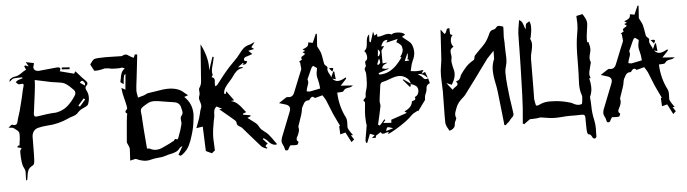

<svg xmlns="http://www.w3.org/2000/svg" viewBox="-67 -1141 5727 1601"><g transform="rotate(-5 2797.0 -340.5)"><path d="M231 -392.6Q236.3 -392.6 242.7 -394Q346.7 -410.2 368.7 -410.2H375Q386.2 -410.2 397.5 -411.6Q456.5 -421.9 494.9 -456.1Q533.2 -490.2 562.5 -535.2Q572.3 -549.3 572.3 -562Q572.3 -576.7 559.1 -589.8L549.3 -599.1Q529.3 -621.1 505.4 -638.2Q481.4 -655.3 444.8 -659.2Q377.9 -667 308.6 -684.1L243.7 -697.8L243.2 -677.2Q243.2 -645 212.4 -418.9L211.9 -412.1Q211.9 -392.6 231 -392.6ZM658.2 -614.3 658.7 -631.3Q658.2 -636.7 653.8 -642.6Q645.5 -656.7 636.7 -656.7Q635.3 -656.7 631.1 -655.8Q627 -654.8 616.7 -642.6ZM600.1 -443.8 649.4 -500 636.7 -509.3 587.4 -453.1ZM541.5 -762.2 476.6 -766.6 478 -782.2 543 -777.8ZM99.1 130.9Q99.6 123.5 99.6 115.7Q100.6 72.8 101.1 69.1Q101.6 65.4 101.6 61Q101.6 51.8 99.6 43.5Q95.2 31.7 89.4 21Q71.3 -10.3 71.3 -113.3Q71.3 -122.1 78.6 -131.3Q82 -135.7 85.4 -141.6L49.3 -151.9L59.1 -165.5Q67.4 -164.6 70.3 -164.6L73.7 -195.3Q78.6 -221.7 78.6 -247.6Q78.6 -258.8 77.6 -270Q75.7 -279.8 65.2 -289.3Q54.7 -298.8 42.5 -307.1Q37.1 -310.5 32.7 -314Q25.9 -318.4 10.7 -318.8Q2.4 -319.3 -8.8 -320.8Q-0.5 -327.1 6.3 -333Q18.6 -343.3 22.9 -343.3Q35.6 -337.9 44.4 -337.9Q49.3 -337.9 56.2 -340.6Q63 -343.3 67.1 -353.5Q71.3 -363.8 72.8 -374L75.2 -383.8Q98.6 -451.7 114.3 -521.5Q119.1 -542.5 124.5 -563Q128.9 -580.6 132.3 -598.1Q137.7 -626 146 -652.8Q148.4 -659.7 148.4 -664.6Q148.4 -675.3 135.7 -675.3Q127.4 -675.3 123 -673.8L110.8 -673.3Q102.1 -673.3 90.3 -687.5L84.5 -693.8L90.8 -698.7Q97.2 -705.1 105 -708.5Q118.7 -713.9 133.3 -718.3L145.5 -721.7Q144.5 -722.7 143.3 -724.6Q142.1 -726.6 140.6 -729Q89.8 -729 70.8 -726.6Q59.6 -723.6 47.4 -711.9Q40.5 -706.1 32.2 -699.7L34.7 -709.5Q35.6 -720.7 41 -723.1Q62.5 -738.3 77.1 -739.7Q107.4 -741.7 144 -768.6Q161.6 -782.2 179.7 -789.1L175.3 -798.8L166.5 -820.3L175.8 -826.2Q186.5 -821.3 203.6 -814.5L182.6 -852.5Q183.1 -852.1 249.5 -838.9Q248.5 -835.4 248.5 -832.5Q247.6 -826.7 246.1 -821.8Q241.7 -811 241.7 -802.2Q241.7 -791 249 -783.2Q260.3 -771 283.2 -771L291.5 -771.5Q430.2 -786.1 439.9 -786.1Q464.8 -786.1 464.8 -772Q464.8 -764.2 458.5 -752L575.2 -721.7L588.4 -740.7L611.3 -714.8Q637.2 -683.6 666 -656.2Q679.7 -643.1 679.7 -631.8Q679.7 -623.5 671.9 -616.2Q660.2 -605 660.2 -595.2Q660.2 -583.5 667 -572.3Q680.7 -545.4 680.7 -518.1Q680.7 -517.1 680.2 -502.4Q679.7 -487.8 670.4 -459.5Q668.9 -455.1 665.5 -451.2Q658.2 -442.9 630.9 -430.7Q600.6 -418.5 582 -398.4Q570.3 -383.8 555.7 -377Q541 -370.1 525.4 -365.7Q509.8 -361.3 495.6 -354.5Q409.7 -314 312.5 -309.6Q272.9 -307.1 235.4 -297.4Q211.4 -290.5 198.2 -270.8Q185.1 -251 185.1 -226.6Q185.1 -30.3 178.7 -7.8Q174.3 5.9 166 10.7Q134.8 25.9 125.5 48.6Q116.2 71.3 114.3 97.2Q112.8 109.9 110.4 122.1Q110.4 127.4 99.1 130.9Z M1113.3 53.7Q1076.2 53.7 1028.3 31.7Q1026.9 31.2 1024.9 31.2Q1018.1 31.2 1007.1 34.7Q996.1 38.1 978.5 41Q983.4 -41 983.9 -56.6Q982.9 -67.9 977.5 -80.1L969.7 -98.1Q964.4 -106.4 963.9 -116.2Q981.9 -338.4 986.3 -342.8L988.3 -352.1Q974.6 -357.4 974.6 -368.2Q974.6 -377.4 988.8 -388.7Q991.2 -390.6 991.2 -397.5Q991.2 -403.8 989.7 -411.6Q982.4 -449.2 973.1 -483.9Q961.9 -529.3 960.9 -543.9L958.5 -569.3L990.2 -551.3L1002.4 -682.1Q993.2 -677.2 989.7 -669.9Q984.9 -658.7 979.5 -599.1L963.9 -609.4Q954.1 -615.7 954.1 -620.6Q957.5 -634.3 960 -647.9Q962.4 -669.4 970.2 -690.7Q978 -711.9 1000.5 -729L979.5 -737.3Q956.1 -733.9 941.4 -733.9Q926.8 -733.9 913.6 -734.6Q900.4 -735.4 892.6 -735.4Q865.7 -742.7 839.4 -742.7H830.6Q792.5 -731 753.9 -730.5Q745.6 -730.5 744.6 -732.4Q741.7 -735.4 716.3 -786.1L721.2 -793Q739.3 -821.3 752.9 -828.1Q769.5 -835.9 846.7 -835.9Q882.3 -835.9 918.5 -834.5Q969.7 -833.5 975.6 -833Q981 -833 985.8 -833.5Q1002.4 -843.3 1014.6 -843.3Q1028.8 -843.3 1042 -832Q1054.7 -822.8 1082.5 -810.1L1094.2 -837.4L1113.8 -835.4Q1112.8 -829.6 1108.9 -790.5L1092.8 -648.9Q1080.6 -555.7 1080.6 -533.7Q1080.6 -518.6 1089.4 -476.6L1099.6 -479.5Q1146 -491.2 1155 -497.3Q1164.1 -503.4 1174.3 -505.9Q1204.6 -509.8 1234.4 -515.1Q1307.1 -528.3 1344.7 -528.3Q1431.2 -528.3 1477.1 -483.4Q1489.3 -473.1 1506.3 -460L1473.6 -448.2Q1538.1 -388.7 1538.1 -299.3Q1538.1 -280.8 1532.2 -239.7Q1527.3 -188 1506.8 -123Q1495.1 -81.1 1475.8 -41.3Q1456.5 -1.5 1416 29.3Q1413.1 31.2 1400.4 37.6L1383.8 28.3L1422.9 -42Q1402.8 -33.7 1399.9 -29.3Q1385.3 -6.8 1363.5 2.2Q1341.8 11.2 1317.9 15.6Q1297.4 19 1279.8 25.9Q1248 36.6 1212.4 38.1Q1183.6 40 1157.2 46.9Q1135.3 53.7 1113.3 53.7ZM1201.7 -29.8Q1224.1 -29.8 1244.9 -37.8Q1265.6 -45.9 1287.1 -57.1Q1303.2 -65.4 1319.8 -72.8Q1327.6 -76.2 1335.9 -81.5L1349.1 -89.4L1351.1 -86.9L1353 -88.9V-89.8L1360.8 -98.6Q1365.7 -104.5 1367.7 -105.5H1372.6Q1379.4 -101.1 1383.8 -101.1Q1390.6 -101.1 1395.5 -115.7L1396.5 -118.2Q1420.4 -178.7 1430.7 -224.6Q1431.6 -229.5 1431.6 -235.4Q1431.6 -243.2 1430.2 -252.2Q1428.7 -261.2 1428.7 -269Q1428.7 -284.7 1435.1 -292Q1448.2 -306.6 1448.2 -320.8Q1448.2 -334.5 1443.4 -349.1Q1441.4 -356.4 1439.9 -364.3Q1430.7 -405.8 1382.8 -412.1L1298.8 -425.3Q1245.1 -435.5 1220.2 -435.5Q1185.1 -435.5 1160.6 -419.4Q1152.3 -414.1 1144 -409.7Q1125 -399.9 1112.8 -387.7Q1103 -377.9 1103 -362.3L1103.5 -353Q1108.4 -318.8 1108.9 -285.2Q1112.3 -220.7 1123.5 -87.9L1127 -46.4H1132.8Q1144 -46.4 1150.9 -43.5Q1175.8 -29.8 1201.7 -29.8Z M2119.1 40.5Q2112.8 37.1 2105.5 34.2Q2088.9 28.3 2078.6 18.6Q2028.8 -36.6 1981 -92.8L1935.1 -146Q1928.2 -154.3 1918 -159.7Q1905.3 -166 1897.2 -174.3Q1889.2 -182.6 1889.2 -197.8Q1888.7 -206.1 1880.9 -214.4Q1871.1 -224.1 1858.9 -233.9Q1823.7 -264.6 1785.6 -295.4L1754.9 -320.8Q1763.7 -320.8 1781.2 -321.8L1734.9 -345.7Q1717.8 -331.5 1714.1 -315.7Q1710.4 -299.8 1710.4 -283.7V-279.8Q1710.4 -261.7 1705.1 -243.2Q1701.2 -229.5 1696.3 -195.3Q1685.1 -136.2 1685.1 -82Q1685.1 -71.3 1689.5 17.6L1662.6 39.6L1613.8 16.6Q1609.4 -106 1606 -188.5Q1594.7 -186.5 1580.1 -184.6L1551.8 -180.2L1562 -207.5Q1585.4 -265.6 1592.3 -300.3Q1595.7 -322.3 1604.5 -342.8Q1608.9 -353 1608.9 -362.8Q1608.9 -376.5 1602.1 -396Q1595.2 -413.6 1595.2 -427.7Q1595.2 -437 1599.6 -446.3Q1604 -458.5 1604 -470.7Q1604 -477.1 1603 -482.9Q1602.1 -491.7 1602.1 -499Q1602.1 -506.3 1606 -512.2Q1623 -537.6 1624.5 -564.5L1633.8 -689.9Q1641.1 -783.2 1645.5 -848.1Q1646 -861.3 1647 -874Q1701.2 -767.6 1701.2 -678.7Q1701.2 -664.6 1700.2 -650.4L1736.8 -761.2Q1742.2 -759.8 1747.6 -759.3L1744.1 -742.2Q1740.2 -723.1 1735.4 -704.1L1731.4 -689.9Q1722.2 -660.2 1722.2 -639.6Q1722.2 -627.4 1725.6 -615.2L1726.1 -613.3Q1726.1 -611.3 1724.6 -608.4Q1723.1 -605.5 1720.5 -601.3Q1717.8 -597.2 1715.3 -592.8Q1734.9 -586.4 1737.8 -575.2Q1739.3 -568.8 1739.3 -561.5Q1739.3 -555.7 1738.3 -549.3Q1736.8 -540 1736.8 -531.2Q1736.8 -522 1741.7 -513.7Q1745.1 -516.6 1748.5 -518.6Q1754.9 -522 1758.3 -526.4L1790 -567.4Q1851.6 -647.9 1899.9 -694.8Q1944.8 -738.3 1967.8 -770.5Q1983.4 -793.5 2003.9 -811.3Q2024.4 -829.1 2057.1 -835.9Q2064.9 -837.9 2073.2 -842.8Q2083 -849.1 2097.7 -852.5Q2089.4 -842.3 2079.6 -829.1L2066.9 -813L2088.4 -795.9Q2073.2 -792 2039.1 -785.2Q2062.5 -763.7 2070.3 -755.9L2054.7 -750Q2040.5 -744.1 2027.3 -740.7Q1997.1 -734.4 1997.1 -717.3Q1997.1 -711.4 2000.5 -703.6L2022 -700.7L2019 -692.9Q2014.6 -673.3 1988.3 -673.3L1980 -673.8Q1984.4 -676.8 1988.3 -680.2L1991.2 -682.6V-683.1Q1988.3 -685.5 1985.8 -688.5L1940.9 -655.3H1952.1Q1960.9 -654.8 1966.8 -654.8Q1972.7 -654.8 1977.1 -654.3L1983.9 -647.5Q1947.8 -643.1 1928 -625.2Q1908.2 -607.4 1894.5 -585.4Q1880.4 -565.4 1862.8 -546.4Q1841.8 -524.4 1825 -500Q1808.1 -475.6 1807.6 -446.3Q1816.4 -443.8 1819.8 -442.4Q1820.8 -446.3 1822.5 -451.2Q1824.2 -456.1 1826.7 -465.3L1885.7 -384.3Q1863.3 -381.8 1857.9 -380.9Q1892.6 -371.6 1914.8 -350.8Q1937 -330.1 1954.6 -305.2Q1965.3 -291 1977.1 -277.3L1950.2 -267.1Q1949.2 -262.7 1949.2 -258.3L2010.3 -248Q2009.8 -246.1 2009.8 -239.7L1983.4 -228.5Q1999 -215.8 2015.6 -204.1Q2034.2 -191.4 2049.6 -178.2Q2064.9 -165 2072.3 -149.2Q2079.6 -133.3 2091.3 -122.3Q2103 -111.3 2115.7 -102.1Q2131.8 -90.8 2145 -77.1Q2170.4 -46.9 2191.9 -15.1Q2201.2 -1.5 2210.9 11.7Q2203.1 14.6 2194.8 14.6Q2165 14.6 2133.8 -23.9Q2125 -33.7 2113.3 -41Q2107.9 -44.4 2103 -48.3Q2099.1 -44.4 2095.2 -41.5Q2121.6 -12.2 2133.3 -0.5L2132.3 0.5Q2114.7 10.3 2114.7 19Q2114.7 20 2115.5 23.4Q2116.2 26.9 2129.4 35.2Z M2522 -402.3Q2548.8 -406.7 2580.1 -414.1L2608.9 -419.9Q2605 -467.8 2596.7 -496.1Q2591.3 -514.2 2589.8 -532.7Q2589.8 -554.2 2594.7 -574.2L2597.7 -591.3L2567.4 -612.8Q2564 -610.4 2558.1 -606.4Q2552.2 -602.5 2522.5 -532.2L2513.2 -512.2Q2510.3 -506.3 2510.3 -503.9Q2510.3 -502.4 2510.7 -501.5Q2514.6 -492.2 2514.6 -482.9Q2514.6 -470.2 2506.3 -450.2Q2502.4 -440.4 2499.5 -430.2Q2498 -421.9 2496.1 -414.1L2494.6 -406.2Q2499 -405.8 2502.9 -404.8Q2510.7 -402.3 2518.1 -402.3ZM2722.2 -551.3 2696.3 -581.5Q2706.1 -582.5 2713.4 -582.5Q2731.9 -582.5 2731.9 -574.7Q2731.9 -567.4 2722.2 -551.3ZM2286.6 70.8Q2283.2 70.8 2277.8 68.6Q2272.5 66.4 2270.3 52.5Q2268.1 38.6 2260.5 24.7Q2252.9 10.7 2250 -3.4Q2250 -28.8 2261.7 -54.7L2262.2 -55.7Q2289.1 -125 2316.9 -194.3Q2327.6 -220.7 2337.9 -247.6Q2344.2 -262.2 2344.2 -273.9Q2344.2 -304.7 2301.3 -314.5Q2279.8 -320.3 2256.8 -328.1L2274.4 -340.3Q2296.4 -355 2316.4 -367.7Q2324.2 -372.6 2331.1 -372.6L2334.5 -372.1Q2341.3 -370.6 2347.2 -370.6Q2375 -370.6 2388.2 -401.4Q2415.5 -466.8 2440.9 -532.2Q2462.9 -588.4 2464.6 -590.1Q2466.3 -591.8 2466.3 -594.2Q2464.4 -619.6 2461.9 -642.1L2460.9 -653.8L2461.9 -654.8Q2461.4 -654.8 2460.4 -653.6Q2459.5 -652.3 2458 -651.4L2453.1 -657.7L2479 -673.3Q2474.1 -681.6 2474.1 -687.5Q2474.1 -697.3 2490.7 -704.6Q2505.4 -712.4 2508.3 -719.2Q2504.4 -722.2 2499.5 -726.1Q2494.6 -730 2488.3 -734.4L2502.9 -739.7L2511.7 -742.7Q2509.8 -744.6 2490.7 -757.3Q2493.7 -758.8 2497.1 -759.8Q2515.6 -765.6 2529.3 -775.9Q2543 -786.1 2543 -811.5L2581.1 -804.7L2587.4 -820.3Q2599.6 -847.7 2612.3 -877.4Q2618.2 -876 2621.1 -876L2614.3 -772.5L2624.5 -752Q2636.7 -731.4 2643.1 -710.9Q2649.4 -685.1 2653.3 -658.7Q2656.2 -639.2 2660.2 -620.1Q2661.1 -616.7 2669.4 -608.4Q2670.9 -607.4 2678.7 -599.6Q2685.1 -593.3 2685.1 -590.8V-589.8Q2682.6 -581.1 2682.6 -573.2Q2682.6 -555.7 2698.2 -530.3Q2708 -514.2 2708 -507.3L2708.5 -503.9L2729.5 -549.8L2730.5 -552.2L2738.3 -549.3L2745.1 -485.4L2715.8 -493.2Q2737.8 -469.2 2761.7 -469.2Q2788.1 -469.2 2829.1 -493.7L2832 -482.4L2781.2 -428.2L2883.3 -421.4L2872.6 -414.1Q2864.7 -407.7 2850.1 -406.5Q2835.4 -405.3 2822.5 -400.6Q2809.6 -396 2799.3 -380.4Q2794.4 -374 2771.5 -374H2766.1Q2755.9 -374 2747.6 -373Q2751.5 -256.8 2803.2 -157.2Q2809.1 -142.6 2809.1 -125.5L2808.6 -97.2L2808.1 -85.9L2807.6 -80.1Q2807.6 -64.5 2836.4 -24.9Q2842.3 -17.1 2847.7 -8.8H2830.1L2854 27.3Q2853 27.8 2830.6 48.8L2787.1 -35.6L2742.7 -23.9Q2742.2 -39.6 2741.2 -54.7L2739.3 -91.8L2746.1 -94.7V-98.1L2729.5 -131.8Q2694.3 -201.7 2671.4 -263.7Q2661.1 -290 2650.4 -315.9Q2645 -328.1 2623 -361.8L2565.4 -346.2Q2561.5 -344.7 2559.1 -344.7Q2558.1 -344.7 2557.6 -345.2Q2546.9 -356.4 2538.6 -356.4Q2527.8 -356.4 2515.6 -338.9Q2514.2 -336.4 2512.2 -334.5Q2508.8 -329.6 2505.9 -329.6L2498.5 -330.1Q2471.2 -330.1 2456.1 -293.9Q2452.6 -287.1 2448.7 -281.2Q2441.9 -267.1 2440.4 -249.5Q2439 -229 2412.1 -155.3Q2399.9 -121.1 2399.9 -119.1V-117.2Q2402.8 -106 2402.8 -95.7Q2402.8 -71.8 2383.3 -36.1Q2376.5 -24.9 2376.5 -15.1Q2376.5 -11.7 2377.9 -6.1Q2379.4 -0.5 2389.2 5.4L2389.6 6.8Q2389.6 14.2 2382.3 27.3Q2379.4 32.7 2359.4 32.7Q2349.6 32.7 2338.9 31.7L2320.8 30.8V30.3L2317.9 33.7Q2313 38.6 2310.1 44.4Q2307.6 48.3 2305.4 53.5Q2303.2 58.6 2300.8 63Q2295.9 70.8 2286.6 70.8Z M2951.2 65.4Q2950.7 61.5 2949.7 58.1Q2947.8 51.8 2947.8 45.9Q2947.8 37.6 2959.5 -24.9Q2968.8 -77.6 2968.8 -81.5Q2968.8 -85 2967.3 -88.6Q2965.8 -92.3 2965.8 -95.7L2964.4 -115.2Q2962.9 -136.2 2962.9 -156.7Q2962.9 -191.9 2967.3 -226.1Q2969.7 -248 2971.2 -269.5Q2970.7 -275.4 2964.4 -282.7Q2961.4 -286.1 2958.5 -290.5Q2971.7 -305.2 2980.5 -314L2981.9 -331.1Q2981.9 -347.2 2986.3 -359.9Q2998.5 -396 3000.5 -432.6Q3002 -455.6 3002 -478.5Q3002 -492.7 3001.5 -506.3Q3001.5 -518.1 2997.1 -529.8Q2992.7 -541.5 2992.7 -548.8Q2992.7 -552.7 2995.1 -557.1Q2997.6 -561.5 3001.2 -565.9Q3004.9 -570.3 3004.9 -576.7Q3004.4 -582.5 3002.9 -589.1Q3001.5 -595.7 3001.5 -602.1Q3001.5 -603.5 3002 -608.4Q3002.4 -613.3 3012.2 -620.1Q3022 -627 3022 -646Q3022 -660.6 3016.6 -676.3Q3011.2 -691.9 3002 -698.2Q3019.5 -711.4 3024.2 -729.2Q3028.8 -747.1 3029.5 -766.1Q3030.3 -785.2 3034.7 -802.7Q3039.1 -820.3 3054.7 -834Q3053.7 -822.3 3051.8 -773.4Q3051.8 -772 3062.5 -766.6L3089.4 -854.5Q3092.3 -839.4 3097.7 -819.3L3121.1 -832.5V-808.6L3129.4 -808.1Q3149.4 -808.1 3169.4 -815.9Q3193.8 -824.2 3211.9 -824.2Q3226.6 -824.2 3242.2 -816.4Q3254.4 -828.6 3286.1 -828.6Q3336.4 -828.6 3353 -805.2L3325.7 -789.1Q3335 -781.2 3344.2 -774.4Q3365.2 -758.3 3383.8 -742.7Q3396 -732.9 3402.3 -719.7Q3416.5 -688 3416.5 -656.2Q3416.5 -619.6 3397.5 -583Q3385.3 -556.2 3379.9 -525.4Q3377 -511.7 3373.5 -498.5Q3406.7 -494.1 3423.8 -493.7Q3439.9 -493.7 3459.5 -496.6Q3468.8 -498 3480.5 -499Q3468.8 -481 3461.9 -468.3L3492.2 -481L3503.9 -450.2L3511.2 -430.7Q3509.8 -432.1 3507.8 -433.1Q3503.9 -435.1 3501 -438.5Q3475.6 -469.2 3429.7 -469.2Q3438 -461.4 3447.8 -455.1Q3461.4 -447.3 3469.2 -436.5Q3480 -420.9 3492.7 -420.9Q3502.4 -420.9 3513.2 -425.8L3523.9 -384.3Q3492.2 -374.5 3492.2 -340.8V-336.9Q3490.7 -319.8 3482.4 -303.2Q3473.1 -283.7 3472.2 -262.2L3471.7 -248.5L3406.7 -159.2L3404.3 -165L3387.2 -156.2Q3367.2 -147.9 3352.1 -134.3Q3324.7 -105.5 3293.5 -83Q3208.5 -22 3139.2 9.8L3147.5 -8.3Q3132.3 -8.3 3120.6 -3.4Q3110.8 1.5 3101.1 1.5H3094.2Q3088.4 1.5 3079.6 -13.7Q3055.2 0.5 3039.1 12.2Q3036.6 13.7 3036.6 22.5L3035.6 29.8H3002.9Q3006.3 27.3 3017.1 17.1L3027.8 7.3L2989.7 -7.3L2960.9 64.9ZM3331.1 -585.4 3367.2 -587.4 3369.6 -592.3 3350.1 -602.5 3358.9 -606 3361.8 -646.5 3356.9 -645.5ZM3110.8 -492.2Q3156.2 -492.2 3191.2 -509.3Q3226.1 -526.4 3254.4 -554.9Q3282.7 -583.5 3307.1 -619.1Q3302.2 -621.6 3296.4 -623.5Q3322.8 -657.7 3322.8 -684.6Q3322.8 -690.4 3318.8 -708.3Q3314.9 -726.1 3274.9 -749.5L3288.1 -775.4Q3237.8 -763.7 3192.4 -752.4L3204.1 -774.9H3198.2Q3177.2 -774.9 3165.5 -761.2Q3153.8 -747.6 3146.5 -724.6Q3149.9 -725.1 3170.9 -726.1L3145.5 -689.9V-583L3185.1 -586.4Q3176.3 -579.1 3166.5 -575.7Q3159.7 -572.8 3153.8 -568.8Q3146.5 -562 3141.6 -551.8L3137.2 -543L3145.5 -540.5Q3159.2 -535.6 3168.9 -535.6Q3175.8 -535.6 3182.1 -536.6L3189.9 -538.1Q3190.4 -535.6 3190.4 -532.7L3165.5 -524.9L3105 -504.9L3110.4 -494.1ZM3119.1 -645 3122.1 -649.9Q3132.3 -663.6 3132.3 -675.3Q3132.3 -687.5 3116.7 -702.6L3112.8 -660.2L3111.8 -647ZM3109.9 -574.2Q3126 -583 3126 -599.1Q3126 -611.3 3118.7 -626L3099.6 -578.1ZM3126.5 -18.1 3186.5 -36.6Q3153.8 -49.3 3144.5 -49.3Q3137.7 -49.3 3134 -43Q3130.4 -36.6 3126.5 -18.1ZM3077.1 -68.4Q3093.3 -84.5 3112.8 -108.9L3119.6 -117.2L3127 -109.9Q3122.1 -103.5 3115.7 -96.2L3108.4 -87.4L3175.8 -83Q3175.8 -90.8 3176.8 -108.4L3311 -154.3L3292.5 -168Q3319.8 -179.7 3338.6 -197.8Q3357.4 -215.8 3361.8 -245.6Q3363.3 -248 3374 -251Q3392.1 -253.4 3392.1 -267.6Q3392.1 -273.4 3389.2 -280.8Q3406.2 -286.1 3415.5 -302.2Q3423.3 -315.4 3423.3 -332.5Q3423.3 -360.8 3402.8 -374Q3386.2 -384.8 3364.7 -391.1L3362.3 -372.1L3355 -368.2Q3354.5 -369.1 3353.5 -369.6Q3327.6 -400.4 3301.3 -430.7L3306.2 -435.5L3366.2 -393.6Q3358.9 -424.3 3339.4 -440.9Q3308.6 -466.3 3271 -466.3Q3241.7 -466.3 3189.9 -446.3Q3165.5 -436.5 3140.1 -430.7Q3113.3 -427.2 3110.8 -403.3Q3108.4 -382.3 3105 -361.8Q3093.3 -280.3 3093.3 -266.1Q3093.3 -259.3 3095.5 -251.2Q3097.7 -243.2 3097.7 -235.4L3097.2 -230Q3083 -159.2 3063.5 -77.6Z M3652.8 25.4Q3647.9 15.6 3642.1 5.9Q3626.5 -19 3623.5 -42L3623 -102.5Q3623 -153.3 3624.5 -203.6Q3626 -253.9 3626 -306.2Q3625.5 -340.3 3623.5 -374Q3621.6 -405.3 3621.6 -436.5Q3621.6 -481.4 3629.4 -522.9Q3634.3 -549.8 3636.7 -577.1Q3639.6 -619.6 3651.4 -819.3H3654.3Q3672.4 -794.9 3680.7 -782.2L3685.5 -785.2Q3695.3 -792.5 3699.7 -809.1Q3701.7 -817.9 3705.3 -822.5Q3709 -827.1 3726.6 -827.1L3726.1 -808.6Q3726.1 -793.9 3728 -778.8Q3730.5 -771 3748 -768.1Q3729 -751.5 3729 -717.8Q3729 -688.5 3747.1 -669.9Q3722.2 -656.7 3719.7 -639.6Q3718.8 -632.8 3718.8 -626Q3718.8 -616.2 3721.2 -606.7Q3723.6 -597.2 3723.6 -588.4Q3723.6 -581.5 3722.2 -575.7Q3719.2 -563.5 3719.2 -551.3Q3719.2 -537.6 3722.7 -524.4V-523.9Q3724.1 -508.8 3730.5 -487.8Q3736.8 -466.8 3736.8 -450.2Q3736.8 -409.2 3712.4 -368.7L3705.1 -355L3661.1 -372.6L3708.5 -312.5Q3718.3 -325.2 3731 -332.5Q3739.3 -337.4 3746.3 -343.5Q3753.4 -349.6 3753.4 -358.4Q3753.4 -367.2 3743.7 -376.5L3744.1 -379.9Q3764.6 -385.3 3772.5 -396Q3780.3 -406.7 3783.7 -418Q3786.6 -427.2 3791.5 -434.6Q3813.5 -466.8 3838.6 -494.1Q3863.8 -521.5 3901.4 -542.5Q3912.1 -548.8 3913.1 -565.9Q3914.6 -575.7 3918.9 -582Q3939 -604.5 3960.9 -625.5Q3985.8 -648.9 4008.3 -674.3Q4033.7 -706.1 4051.8 -748.5Q4056.6 -761.7 4065.4 -771.2Q4074.2 -780.8 4096.2 -784.7Q4106 -786.1 4115.2 -798.3Q4124.5 -810.5 4135.7 -810.5Q4139.2 -810.5 4143.6 -809.6Q4168.5 -804.2 4174.3 -799.8L4174.8 -781.7Q4174.8 -766.6 4171.4 -714.4Q4171.4 -699.7 4172.9 -686Q4174.3 -674.3 4174.3 -657.2L4173.8 -647Q4173.8 -618.2 4175.3 -589.8Q4177.2 -565.9 4177.2 -542.5Q4177.2 -526.4 4176.3 -510.7Q4174.3 -490.2 4168 -469.7Q4161.1 -446.3 4159.2 -422.4Q4159.2 -363.8 4165.5 -306.6Q4167 -295.4 4168 -283.7Q4176.3 -196.3 4187 -136.2Q4192.9 -102.5 4196.3 -68.8Q4196.3 -51.3 4181.6 -39.6Q4168.9 -28.3 4161.6 -17.3Q4154.3 -6.3 4138.2 5.4Q4134.8 7.8 4131.3 12.2Q4127.9 16.6 4124 19.5Q4122.1 19.5 4120.6 19L4112.8 18.1L4103.5 -68.4L4082 -260.3Q4077.6 -298.8 4069.3 -336.4Q4055.7 -397.9 4055.7 -447.8Q4055.7 -493.2 4075.2 -539.1L4076.7 -607.4L4019.5 -547.4Q4003.9 -525.4 4001.5 -522.9L3943.8 -444.3Q3943.8 -441.9 3807.1 -259.3Q3797.4 -248 3787.6 -240.2Q3743.2 -202.1 3729.5 -164.6L3724.1 -150.9Q3711.4 -121.1 3711.4 -103Q3711.4 -89.8 3717.3 -76.7Q3718.3 -75.7 3718.3 -73.7Q3717.8 -69.8 3712.9 -60.1L3708.5 -49.3L3708 -48.3Q3703.6 -43.9 3703.6 -39.6Q3701.7 -22 3699.5 -12.5Q3697.3 -2.9 3691.4 2.4Q3688.5 4.9 3686.5 7.3Q3684.6 9.8 3681.6 12.2Q3674.3 18.6 3652.8 25.4Z M4855.5 195.3H4854Q4838.9 195.3 4832 177.7Q4828.1 169.4 4822.3 162.8Q4816.4 156.2 4803.7 155.3Q4799.3 155.3 4795.2 139.9Q4791 124.5 4791 42.5V15.1Q4791 0.5 4785.4 -5.6Q4779.8 -11.7 4765.1 -11.7H4760.7Q4733.9 -10.7 4707.5 -10.7L4671.9 -11.2Q4628.9 -11.2 4585.9 -6.8Q4565.4 -4.9 4545.9 -4.9Q4497.1 -4.9 4423.3 -18.6L4418 -19Q4408.2 -19 4397.9 -16.1Q4384.8 -13.7 4349.6 -12.7L4329.1 -12.2L4310.5 1L4277.3 25.4L4266.6 18.1L4269.5 -14.2Q4278.8 -101.1 4283.2 -225.6Q4291.5 -482.9 4293 -612.8V-632.8Q4293 -683.1 4294.9 -732.4Q4297.4 -768.1 4304.7 -805.7Q4308.1 -823.7 4311 -843.8Q4327.6 -835.9 4334.7 -823Q4341.8 -810.1 4345.7 -795.9Q4350.1 -777.3 4360.8 -762.2L4361.3 -776.4V-779.3Q4361.3 -793.9 4365.7 -805.2Q4368.7 -810.1 4374 -813.7Q4379.4 -817.4 4385.3 -820.3Q4391.1 -823.2 4395.5 -826.2L4399.4 -815.9Q4405.8 -801.8 4405.8 -781.2Q4405.8 -759.3 4403.1 -737.8Q4400.4 -716.3 4395.5 -696.3Q4395 -693.8 4394.3 -691.2Q4393.6 -688.5 4392.1 -686Q4390.6 -683.6 4390.1 -682.6Q4389.6 -681.6 4389.6 -680.7V-679.2Q4400.9 -655.8 4400.9 -632.3Q4400.9 -608.9 4391.1 -571.3Q4382.8 -541.5 4381.8 -511.2Q4381.8 -397 4380.4 -283.2L4378.9 -176.8Q4378.9 -169.9 4381.8 -158.2Q4385.7 -125.5 4392.1 -121.1Q4394 -119.6 4397.5 -119.6Q4405.8 -119.6 4422.9 -127.9L4439.5 -134.8Q4466.8 -145.5 4510.7 -145.5Q4531.7 -145.5 4552.7 -143.6L4562.5 -143.1Q4616.7 -138.2 4669.4 -122.6L4672.4 -122.1Q4687 -117.7 4700.2 -110.4Q4725.1 -96.2 4746.1 -96.2Q4758.3 -96.2 4769.5 -100.1Q4775.4 -104 4776.9 -127.9Q4776.9 -132.3 4778.3 -141.1Q4779.8 -149.9 4779.8 -157.7Q4779.8 -167.5 4776.9 -176.3Q4762.7 -215.3 4762.7 -266.1Q4762.7 -293.5 4764.6 -320.3Q4767.1 -358.4 4767.1 -396.5L4767.6 -417.5Q4767.6 -481 4768.6 -510.7L4769 -531.2Q4771 -614.7 4782.2 -678.7Q4792.5 -731.4 4792.5 -768.6Q4792.5 -786.1 4791 -804.7Q4790 -820.3 4789.6 -836.4Q4792 -836.4 4793.9 -836.9Q4819.8 -842.8 4841.8 -847.2L4851.1 -832Q4874.5 -794.4 4874.5 -767.1Q4874.5 -754.9 4866.2 -700.2Q4859.4 -651.4 4859.4 -636.7Q4859.4 -628.4 4860.8 -609.4L4870.6 -611.3L4874.5 -598.1Q4882.3 -569.8 4882.3 -554.2Q4882.3 -534.7 4876 -515.1Q4868.7 -492.2 4868.7 -473.6Q4868.7 -459.5 4875 -444.8Q4876 -442.4 4876 -439.9Q4876 -436 4873 -425.8L4870.6 -418.5Q4868.2 -406.7 4865.2 -395.5Q4855 -360.4 4855 -345.2Q4855 -334 4859.4 -321.3Q4861.3 -315.4 4862.8 -309.1Q4857.9 -309.1 4853.5 -308.6H4850.6Q4861.8 -269 4861.8 -229Q4861.8 -195.8 4848.1 -162.1Q4844.2 -154.3 4844.2 -149.4Q4848.1 -113.8 4848.6 -78.1Q4848.6 -17.6 4862.8 43Q4870.1 77.1 4870.1 113.8Q4870.1 127.4 4869.1 141.6L4868.7 179.2Q4868.2 183.6 4864 188.7Q4859.9 193.8 4855.5 195.3Z M5214.8 -402.3Q5241.7 -406.7 5272.9 -414.1L5301.8 -419.9Q5297.9 -467.8 5289.6 -496.1Q5284.2 -514.2 5282.7 -532.7Q5282.7 -554.2 5287.6 -574.2L5290.5 -591.3L5260.3 -612.8Q5256.8 -610.4 5251 -606.4Q5245.1 -602.5 5215.3 -532.2L5206.1 -512.2Q5203.1 -506.3 5203.1 -503.9Q5203.1 -502.4 5203.6 -501.5Q5207.5 -492.2 5207.5 -482.9Q5207.5 -470.2 5199.2 -450.2Q5195.3 -440.4 5192.4 -430.2Q5190.9 -421.9 5189 -414.1L5187.5 -406.2Q5191.9 -405.8 5195.8 -404.8Q5203.6 -402.3 5210.9 -402.3ZM5415 -551.3 5389.2 -581.5Q5398.9 -582.5 5406.2 -582.5Q5424.8 -582.5 5424.8 -574.7Q5424.8 -567.4 5415 -551.3ZM4979.5 70.8Q4976.1 70.8 4970.7 68.6Q4965.3 66.4 4963.1 52.5Q4960.9 38.6 4953.4 24.7Q4945.8 10.7 4942.9 -3.4Q4942.9 -28.8 4954.6 -54.7L4955.1 -55.7Q4981.9 -125 5009.8 -194.3Q5020.5 -220.7 5030.8 -247.6Q5037.1 -262.2 5037.1 -273.9Q5037.1 -304.7 4994.1 -314.5Q4972.7 -320.3 4949.7 -328.1L4967.3 -340.3Q4989.3 -355 5009.3 -367.7Q5017.1 -372.6 5023.9 -372.6L5027.3 -372.1Q5034.2 -370.6 5040 -370.6Q5067.9 -370.6 5081.1 -401.4Q5108.4 -466.8 5133.8 -532.2Q5155.8 -588.4 5157.5 -590.1Q5159.2 -591.8 5159.2 -594.2Q5157.2 -619.6 5154.8 -642.1L5153.8 -653.8L5154.8 -654.8Q5154.3 -654.8 5153.3 -653.6Q5152.3 -652.3 5150.9 -651.4L5146 -657.7L5171.9 -673.3Q5167 -681.6 5167 -687.5Q5167 -697.3 5183.6 -704.6Q5198.2 -712.4 5201.2 -719.2Q5197.3 -722.2 5192.4 -726.1Q5187.5 -730 5181.2 -734.4L5195.8 -739.7L5204.6 -742.7Q5202.6 -744.6 5183.6 -757.3Q5186.5 -758.8 5189.9 -759.8Q5208.5 -765.6 5222.2 -775.9Q5235.8 -786.1 5235.8 -811.5L5273.9 -804.7L5280.3 -820.3Q5292.5 -847.7 5305.2 -877.4Q5311 -876 5314 -876L5307.1 -772.5L5317.4 -752Q5329.6 -731.4 5335.9 -710.9Q5342.3 -685.1 5346.2 -658.7Q5349.1 -639.2 5353 -620.1Q5354 -616.7 5362.3 -608.4Q5363.8 -607.4 5371.6 -599.6Q5377.9 -593.3 5377.9 -590.8V-589.8Q5375.5 -581.1 5375.5 -573.2Q5375.5 -555.7 5391.1 -530.3Q5400.9 -514.2 5400.9 -507.3L5401.4 -503.9L5422.4 -549.8L5423.3 -552.2L5431.2 -549.3L5438 -485.4L5408.7 -493.2Q5430.7 -469.2 5454.6 -469.2Q5481 -469.2 5522 -493.7L5524.9 -482.4L5474.1 -428.2L5576.2 -421.4L5565.4 -414.1Q5557.6 -407.7 5543 -406.5Q5528.3 -405.3 5515.4 -400.6Q5502.4 -396 5492.2 -380.4Q5487.3 -374 5464.4 -374H5459Q5448.7 -374 5440.4 -373Q5444.3 -256.8 5496.1 -157.2Q5502 -142.6 5502 -125.5L5501.5 -97.2L5501 -85.9L5500.5 -80.1Q5500.5 -64.5 5529.3 -24.9Q5535.2 -17.1 5540.5 -8.8H5522.9L5546.9 27.3Q5545.9 27.8 5523.4 48.8L5480 -35.6L5435.5 -23.9Q5435.1 -39.6 5434.1 -54.7L5432.1 -91.8L5439 -94.7V-98.1L5422.4 -131.8Q5387.2 -201.7 5364.3 -263.7Q5354 -290 5343.3 -315.9Q5337.9 -328.1 5315.9 -361.8L5258.3 -346.2Q5254.4 -344.7 5252 -344.7Q5251 -344.7 5250.5 -345.2Q5239.7 -356.4 5231.4 -356.4Q5220.7 -356.4 5208.5 -338.9Q5207 -336.4 5205.1 -334.5Q5201.7 -329.6 5198.7 -329.6L5191.4 -330.1Q5164.1 -330.1 5148.9 -293.9Q5145.5 -287.1 5141.6 -281.2Q5134.8 -267.1 5133.3 -249.5Q5131.8 -229 5105 -155.3Q5092.8 -121.1 5092.8 -119.1V-117.2Q5095.7 -106 5095.7 -95.7Q5095.7 -71.8 5076.2 -36.1Q5069.3 -24.9 5069.3 -15.1Q5069.3 -11.7 5070.8 -6.1Q5072.3 -0.5 5082 5.4L5082.5 6.8Q5082.5 14.2 5075.2 27.3Q5072.3 32.7 5052.2 32.7Q5042.5 32.7 5031.7 31.7L5013.7 30.8V30.3L5010.7 33.7Q5005.9 38.6 5002.9 44.4Q5000.5 48.3 4998.3 53.5Q4996.1 58.6 4993.7 63Q4988.8 70.8 4979.5 70.8Z"/></g></svg>

Font: Unutterable
Style: Regular
Weight: 400
Designer: GGBotNet
Foundry: f0n7.com
Version: 1.00